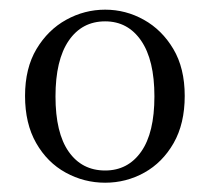

<svg xmlns="http://www.w3.org/2000/svg" viewBox="-20 -834 437 401"><path d="M199.6 -452.4Q155.6 -452.4 117.2 -473.5Q78.7 -494.6 55.5 -535.3Q32.3 -575.9 32.3 -633.7Q32.3 -691.5 56.2 -731.6Q80.2 -771.7 118.3 -792.7Q156.5 -813.8 199.6 -813.8Q242.7 -813.8 280.4 -792.7Q318.2 -771.7 342 -731.7Q365.8 -691.7 365.8 -633.7Q365.8 -575.7 342.6 -535.1Q319.4 -494.6 281.5 -473.5Q243.5 -452.4 199.6 -452.4ZM199.6 -477.9Q247.1 -477.9 274.8 -517.2Q302.5 -556.4 302.5 -632.7Q302.5 -708.6 274.8 -749Q247.1 -789.4 199.6 -789.4Q151.1 -789.4 123.5 -749Q95.9 -708.6 95.9 -632.7Q95.9 -556.4 123.5 -517.2Q151.1 -477.9 199.6 -477.9Z"/></svg>

Font: Early Summer Mincho VF
Style: Regular
Weight: 250
Designer: GuiWonder
Version: Version 1.002